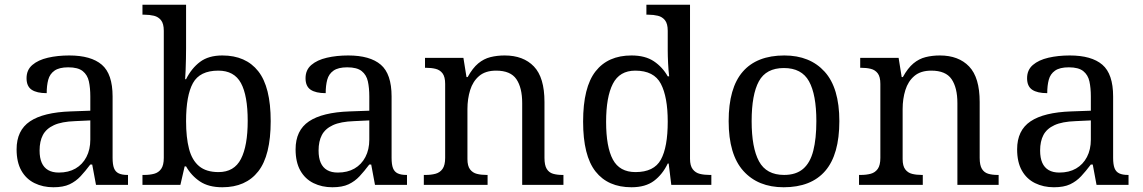

<svg xmlns="http://www.w3.org/2000/svg" viewBox="-20 -780 4824 810"><path d="M205 10Q161 10 125.5 -7.5Q90 -25 70 -60.5Q50 -96 50 -150Q50 -230 106.5 -268Q163 -306 278 -310L361 -313V-373Q361 -409 355 -436.5Q349 -464 329 -480Q309 -496 268 -496Q230 -496 210 -482Q190 -468 183.5 -443.5Q177 -419 177 -387Q135 -387 113.5 -401.5Q92 -416 92 -450Q92 -485 116.5 -506Q141 -527 182 -536.5Q223 -546 272 -546Q364 -546 409.5 -507Q455 -468 455 -373V-114Q455 -86 461 -70.5Q467 -55 481 -48.5Q495 -42 517 -42H520V0H385L369 -86H361Q340 -58 320 -36.5Q300 -15 273.5 -2.5Q247 10 205 10ZM228 -52Q269 -52 298.5 -69Q328 -86 344.5 -117.5Q361 -149 361 -191V-272L297 -269Q240 -267 207.5 -252Q175 -237 161 -210.5Q147 -184 147 -145Q147 -114 156 -93.5Q165 -73 183 -62.5Q201 -52 228 -52Z M918 10Q860 10 823.5 -14.5Q787 -39 765 -78H759L741 0H581V-42H589Q612 -42 630.5 -47Q649 -52 660 -67.5Q671 -83 671 -114V-650Q671 -680 659.5 -694.5Q648 -709 629.5 -713.5Q611 -718 589 -718H581V-760H765V-576Q765 -559 764.5 -532.5Q764 -506 763 -481.5Q762 -457 761 -446H765Q788 -492 824 -519Q860 -546 918 -546Q1017 -546 1069.5 -479.5Q1122 -413 1122 -269Q1122 -124 1069.5 -57Q1017 10 918 10ZM902 -54Q968 -54 996.5 -109.5Q1025 -165 1025 -270Q1025 -377 996.5 -429.5Q968 -482 901 -482Q823 -482 794 -429.5Q765 -377 765 -269Q765 -200 777.5 -152Q790 -104 820 -79Q850 -54 902 -54Z M1382 10Q1338 10 1302.5 -7.5Q1267 -25 1247 -60.5Q1227 -96 1227 -150Q1227 -230 1283.5 -268Q1340 -306 1455 -310L1538 -313V-373Q1538 -409 1532 -436.5Q1526 -464 1506 -480Q1486 -496 1445 -496Q1407 -496 1387 -482Q1367 -468 1360.5 -443.5Q1354 -419 1354 -387Q1312 -387 1290.5 -401.5Q1269 -416 1269 -450Q1269 -485 1293.5 -506Q1318 -527 1359 -536.5Q1400 -546 1449 -546Q1541 -546 1586.5 -507Q1632 -468 1632 -373V-114Q1632 -86 1638 -70.5Q1644 -55 1658 -48.5Q1672 -42 1694 -42H1697V0H1562L1546 -86H1538Q1517 -58 1497 -36.5Q1477 -15 1450.5 -2.5Q1424 10 1382 10ZM1405 -52Q1446 -52 1475.5 -69Q1505 -86 1521.5 -117.5Q1538 -149 1538 -191V-272L1474 -269Q1417 -267 1384.5 -252Q1352 -237 1338 -210.5Q1324 -184 1324 -145Q1324 -114 1333 -93.5Q1342 -73 1360 -62.5Q1378 -52 1405 -52Z M1768 0V-42H1776Q1799 -42 1817.5 -47Q1836 -52 1847 -67.5Q1858 -83 1858 -114V-426Q1858 -456 1847 -470.5Q1836 -485 1818 -489.5Q1800 -494 1778 -494H1773V-536H1935L1948 -455H1953Q1974 -493 1997.5 -512.5Q2021 -532 2049 -539Q2077 -546 2109 -546Q2188 -546 2232.5 -499.5Q2277 -453 2277 -350V-114Q2277 -83 2286.5 -67.5Q2296 -52 2313 -47Q2330 -42 2352 -42H2357V0H2183V-345Q2183 -410 2158.5 -446Q2134 -482 2073 -482Q2028 -482 2001.5 -459.5Q1975 -437 1963.5 -400Q1952 -363 1952 -320V-109Q1952 -80 1963 -65.5Q1974 -51 1992 -46.5Q2010 -42 2032 -42H2037V0Z M2644 10Q2545 10 2492.5 -56.5Q2440 -123 2440 -267Q2440 -412 2492.5 -479Q2545 -546 2644 -546Q2702 -546 2738.5 -521.5Q2775 -497 2797 -458H2803Q2800 -483 2798.5 -513.5Q2797 -544 2797 -568V-650Q2797 -680 2785.5 -694.5Q2774 -709 2755.5 -713.5Q2737 -718 2715 -718H2707V-760H2891V-110Q2891 -81 2902.5 -66Q2914 -51 2932.5 -46.5Q2951 -42 2973 -42H2981V0H2812L2801 -90H2797Q2775 -44 2739 -17Q2703 10 2644 10ZM2661 -54Q2739 -54 2768 -106.5Q2797 -159 2797 -267Q2797 -371 2768 -426.5Q2739 -482 2660 -482Q2594 -482 2565.5 -426.5Q2537 -371 2537 -266Q2537 -160 2565.5 -107Q2594 -54 2661 -54Z M3286 10Q3178 10 3116 -59Q3054 -128 3054 -269Q3054 -409 3113.5 -477.5Q3173 -546 3289 -546Q3397 -546 3459 -477.5Q3521 -409 3521 -269Q3521 -128 3461.5 -59Q3402 10 3286 10ZM3288 -42Q3338 -42 3368 -67.5Q3398 -93 3411 -144Q3424 -195 3424 -269Q3424 -381 3393 -437Q3362 -493 3287 -493Q3212 -493 3181.5 -437Q3151 -381 3151 -269Q3151 -157 3182 -99.5Q3213 -42 3288 -42Z M3604 0V-42H3612Q3635 -42 3653.5 -47Q3672 -52 3683 -67.5Q3694 -83 3694 -114V-426Q3694 -456 3683 -470.5Q3672 -485 3654 -489.5Q3636 -494 3614 -494H3609V-536H3771L3784 -455H3789Q3810 -493 3833.5 -512.5Q3857 -532 3885 -539Q3913 -546 3945 -546Q4024 -546 4068.5 -499.5Q4113 -453 4113 -350V-114Q4113 -83 4122.5 -67.5Q4132 -52 4149 -47Q4166 -42 4188 -42H4193V0H4019V-345Q4019 -410 3994.5 -446Q3970 -482 3909 -482Q3864 -482 3837.5 -459.5Q3811 -437 3799.5 -400Q3788 -363 3788 -320V-109Q3788 -80 3799 -65.5Q3810 -51 3828 -46.5Q3846 -42 3868 -42H3873V0Z M4426 10Q4382 10 4346.5 -7.5Q4311 -25 4291 -60.5Q4271 -96 4271 -150Q4271 -230 4327.5 -268Q4384 -306 4499 -310L4582 -313V-373Q4582 -409 4576 -436.5Q4570 -464 4550 -480Q4530 -496 4489 -496Q4451 -496 4431 -482Q4411 -468 4404.5 -443.5Q4398 -419 4398 -387Q4356 -387 4334.5 -401.5Q4313 -416 4313 -450Q4313 -485 4337.5 -506Q4362 -527 4403 -536.5Q4444 -546 4493 -546Q4585 -546 4630.5 -507Q4676 -468 4676 -373V-114Q4676 -86 4682 -70.5Q4688 -55 4702 -48.5Q4716 -42 4738 -42H4741V0H4606L4590 -86H4582Q4561 -58 4541 -36.5Q4521 -15 4494.5 -2.5Q4468 10 4426 10ZM4449 -52Q4490 -52 4519.5 -69Q4549 -86 4565.5 -117.5Q4582 -149 4582 -191V-272L4518 -269Q4461 -267 4428.5 -252Q4396 -237 4382 -210.5Q4368 -184 4368 -145Q4368 -114 4377 -93.5Q4386 -73 4404 -62.5Q4422 -52 4449 -52Z"/></svg>

Font: Noto Serif Kannada
Style: Regular
Weight: 400
Designer: Universal Thirst, Indian Type Foundry and the Monotype Design Team
Foundry: Monotype Imaging Inc.
Version: Version 2.003